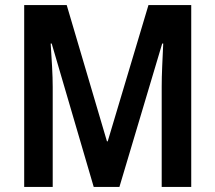

<svg xmlns="http://www.w3.org/2000/svg" viewBox="-20 -734 845 754"><path d="M348 0 183 -563H179Q182 -519 184.5 -473Q187 -427 187 -392V0H75V-714H242L400 -179H403L563 -714H731V0H615V-394Q615 -429 617 -474.5Q619 -520 621 -563H617L449 0Z"/></svg>

Font: Noto Sans Myanmar Condensed SemiBold
Style: Regular
Weight: 600
Width: 3
Designer: Monotype Design Team
Foundry: Monotype Imaging Inc.
Version: Version 2.107; ttfautohint (v1.8.4.7-5d5b)